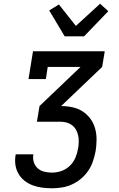

<svg xmlns="http://www.w3.org/2000/svg" viewBox="-20 -1010 640 1030"><path d="M259 0Q232 0 205.5 -3.5Q179 -7 155 -16Q131 -25 111 -41Q91 -57 78.5 -79Q66 -101 62.5 -127Q59 -153 64 -180V-182H159V-181Q155 -160 161.5 -140Q168 -120 182.5 -107Q197 -94 217.5 -89Q238 -84 259 -84Q284 -84 309 -92.5Q334 -101 354 -120Q374 -139 384.5 -164Q395 -189 399 -214Q402 -231 402.5 -248.5Q403 -266 399.5 -282.5Q396 -299 388 -313.5Q380 -328 367 -338Q354 -348 338 -352.5Q322 -357 304 -357H178L192 -441L412 -651H236L226 -586H133L157 -735H542L528 -651L308 -441Q339 -441 369 -434.5Q399 -428 423 -412.5Q447 -397 464.5 -373.5Q482 -350 490 -321.5Q498 -293 498 -262Q498 -231 493 -200Q488 -173 479 -146Q470 -119 454 -95Q438 -71 415.5 -52Q393 -33 367 -21Q341 -9 313.5 -4.5Q286 0 259 0ZM327 -815 244 -954 296 -986 387 -871 517 -990 561 -950 431 -815Z"/></svg>

Font: Iosevka Etoile Medium
Style: Italic
Weight: 500
Italic angle: -9°
Designer: Belleve Invis
Foundry: Belleve Invis
Version: Version 22.1.2; ttfautohint (v1.8.4)